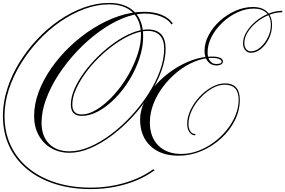

<svg xmlns="http://www.w3.org/2000/svg" viewBox="-40 -912 1956 1317"><path d="M709 -892Q820 -892 881 -832Q942 -772 942 -662Q942 -589 916.5 -512Q891 -435 848 -364.5Q805 -294 750 -238Q695 -182 636 -149.5Q577 -117 520 -117Q446 -117 446 -195Q446 -245 470.5 -301.5Q495 -358 537.5 -416Q580 -474 634 -526.5Q688 -579 747 -620.5Q806 -662 864.5 -686Q923 -710 974 -710Q1096 -710 1096 -578Q1096 -505 1066.5 -424Q1037 -343 986 -262.5Q935 -182 868.5 -110.5Q802 -39 728.5 16.5Q655 72 580 104Q505 136 437 136Q366 136 311 104Q256 72 225 15Q194 -42 194 -116Q194 -198 225.5 -282Q257 -366 313 -446Q369 -526 442.5 -595.5Q516 -665 600.5 -718Q685 -771 773.5 -801Q862 -831 948 -831Q1018 -831 1069 -810Q1120 -789 1145 -751L1137 -744Q1114 -779 1064 -799Q1014 -819 954 -819Q880 -819 799.5 -785.5Q719 -752 639.5 -694Q560 -636 489 -561Q418 -486 363 -402Q308 -318 276.5 -233Q245 -148 245 -70Q245 21 296 73.5Q347 126 437 126Q504 126 577 94.5Q650 63 723 8Q796 -47 861 -117.5Q926 -188 977 -267Q1028 -346 1057 -426Q1086 -506 1086 -578Q1086 -637 1057.5 -668.5Q1029 -700 974 -700Q925 -700 868 -676.5Q811 -653 752.5 -612Q694 -571 641 -519.5Q588 -468 546.5 -411Q505 -354 480.5 -298.5Q456 -243 456 -195Q456 -127 520 -127Q562 -127 607.5 -151.5Q653 -176 699 -218.5Q745 -261 786 -315.5Q827 -370 858.5 -431.5Q890 -493 908.5 -554.5Q927 -616 927 -671Q927 -772 870 -827Q813 -882 709 -882Q625 -882 539.5 -850.5Q454 -819 373.5 -763.5Q293 -708 224 -634Q155 -560 102.5 -474.5Q50 -389 20.5 -298Q-9 -207 -9 -117Q-9 -6 33 84.5Q75 175 153.5 240Q232 305 341 340Q450 375 583 375Q704 375 816.5 342Q929 309 1011 249L1021 255Q968 295 898 324.5Q828 354 747.5 369.5Q667 385 583 385Q447 385 336 349.5Q225 314 145 247.5Q65 181 22.5 89Q-20 -3 -20 -117Q-20 -209 9.5 -302Q39 -395 92 -481.5Q145 -568 215 -642.5Q285 -717 366.5 -773Q448 -829 535.5 -860.5Q623 -892 709 -892ZM1185 156Q1062 156 991.5 89Q921 22 921 -93Q921 -152 950 -213.5Q979 -275 1029 -330.5Q1079 -386 1142.5 -429.5Q1206 -473 1276 -498.5Q1346 -524 1414 -524Q1449 -524 1469.5 -515.5Q1490 -507 1489 -490Q1489 -478 1477 -470.5Q1465 -463 1444 -463Q1408 -463 1385.5 -490.5Q1363 -518 1363 -563Q1363 -618 1391.5 -671.5Q1420 -725 1468 -768.5Q1516 -812 1575 -838Q1634 -864 1695 -864Q1758 -864 1792 -831.5Q1826 -799 1826 -740Q1826 -693 1805 -649Q1784 -605 1751 -577.5Q1718 -550 1681 -550Q1657 -550 1642 -568Q1627 -586 1627 -615Q1627 -654 1651 -693.5Q1675 -733 1714.5 -766Q1754 -799 1801.5 -818.5Q1849 -838 1896 -838V-828Q1851 -828 1805 -809.5Q1759 -791 1721 -760Q1683 -729 1659.5 -691.5Q1636 -654 1636 -617Q1636 -591 1648.5 -575.5Q1661 -560 1681 -560Q1715 -560 1746 -587Q1777 -614 1797.5 -655.5Q1818 -697 1818 -741Q1818 -795 1787.5 -824Q1757 -853 1701 -853Q1644 -853 1588 -827Q1532 -801 1485.5 -757Q1439 -713 1411.5 -660Q1384 -607 1384 -553Q1384 -516 1400 -494.5Q1416 -473 1444 -473Q1480 -473 1480 -489Q1480 -500 1462.5 -507.5Q1445 -515 1417 -515Q1356 -515 1294.5 -489.5Q1233 -464 1178 -420Q1123 -376 1080 -319.5Q1037 -263 1012.5 -199.5Q988 -136 988 -72Q988 28 1046 86Q1104 144 1204 144Q1262 144 1318.5 123Q1375 102 1425 65.5Q1475 29 1514 -19Q1553 -67 1575 -120.5Q1597 -174 1597 -228Q1597 -331 1501 -331Q1459 -331 1416 -306.5Q1373 -282 1335.5 -242Q1298 -202 1275.5 -154.5Q1253 -107 1253 -61Q1253 -30 1266 -11Q1279 8 1300 7V16Q1276 17 1260 -4.5Q1244 -26 1244 -63Q1244 -110 1267.5 -159Q1291 -208 1329.5 -249Q1368 -290 1413.5 -315Q1459 -340 1503 -340Q1605 -340 1605 -228Q1605 -154 1570.5 -85.5Q1536 -17 1476.5 37.5Q1417 92 1341.5 124Q1266 156 1185 156Z"/></svg>

Font: Ballet 24pt
Style: Regular
Weight: 400
Designer: Maximiliano R. Sproviero
Foundry: Omnibus-Type
Version: Version 1.100